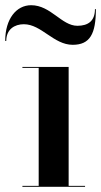

<svg xmlns="http://www.w3.org/2000/svg" viewBox="-54 -717 388 737"><path d="M37.5 -624C105 -624 152 -545 225 -545C291.5 -545 314 -587 314 -682H310.5C310.5 -637.5 285.5 -618 243 -618C182.5 -618 141 -697 65.5 -697C9 -697 -34 -645 -34 -560H-30C-30 -604.5 2 -624 37.5 -624ZM32 -3.5V0H272.5V-3.5H209.5V-460H32V-456.5H94.5V-3.5Z"/></svg>

Font: Bodoni* 48pt Medium
Style: Regular
Weight: 500
Version: Version 2.3